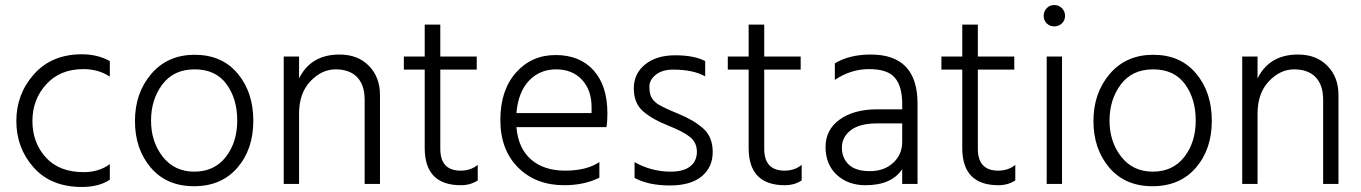

<svg xmlns="http://www.w3.org/2000/svg" viewBox="-20 -732 5416 764"><path d="M306 12Q183 12 114 -65.5Q45 -143 45 -250.5Q45 -358 115.5 -437Q186 -516 306 -516Q368 -516 417 -489V-427Q372 -457 312 -457Q219 -457 164 -396.5Q109 -336 109 -250.5Q109 -165 162 -106Q215 -47 313 -47Q374 -47 417 -79V-17Q374 12 306 12Z M754.5 -456Q671 -456 626 -396Q581 -336 581 -252Q581 -168 627.5 -108.5Q674 -49 753.5 -49Q833 -49 878.5 -107.5Q924 -166 924 -252.5Q924 -339 881 -397.5Q838 -456 754.5 -456ZM755 -514Q863 -514 925.5 -439.5Q988 -365 988 -251.5Q988 -138 924.5 -64.5Q861 9 752 9Q643 9 580 -65Q517 -139 517 -250.5Q517 -362 582 -438Q647 -514 755 -514Z M1492 0H1431V-335Q1431 -394 1401 -425Q1371 -456 1315.5 -456Q1260 -456 1215 -408.5Q1170 -361 1170 -280V0H1109V-507H1170V-420Q1217 -515 1331 -515Q1404 -515 1448 -470Q1492 -425 1492 -354Z M1814 5Q1670 5 1670 -143V-455H1587V-507H1670V-634H1732V-507H1877V-455H1732V-140Q1732 -53 1813 -53Q1853 -53 1881 -76V-14Q1852 5 1814 5Z M2035 -282H2334V-305Q2334 -374 2295.5 -415Q2257 -456 2192.5 -456Q2128 -456 2085 -411Q2042 -366 2035 -282ZM2225 5Q2112 5 2041.5 -65.5Q1971 -136 1971 -254.5Q1971 -373 2033 -443Q2095 -513 2191 -513Q2287 -513 2342 -452Q2397 -391 2397 -280Q2397 -246 2393 -226H2035Q2042 -142 2093 -97.5Q2144 -53 2229 -53Q2314 -53 2365 -87V-25Q2305 5 2225 5Z M2505 -24V-87Q2572 -49 2649 -49Q2700 -49 2726.5 -70Q2753 -91 2753 -128Q2753 -165 2725.5 -187Q2698 -209 2636 -233.5Q2574 -258 2538 -290Q2502 -322 2502 -380.5Q2502 -439 2547 -475.5Q2592 -512 2667 -512Q2742 -512 2786 -489V-428Q2739 -455 2659 -455Q2615 -455 2589.5 -434.5Q2564 -414 2564 -387.5Q2564 -361 2571.5 -346Q2579 -331 2597 -318Q2621 -303 2681 -278.5Q2741 -254 2778.5 -220.5Q2816 -187 2816 -127Q2816 -67 2772.5 -30.5Q2729 6 2645 6Q2561 6 2505 -24Z M3103 5Q2959 5 2959 -143V-455H2876V-507H2959V-634H3021V-507H3166V-455H3021V-140Q3021 -53 3102 -53Q3142 -53 3170 -76V-14Q3141 5 3103 5Z M3424 5Q3354 5 3309.5 -36.5Q3265 -78 3265 -147Q3265 -216 3321.5 -256.5Q3378 -297 3471 -297H3570V-320Q3570 -388 3541 -422.5Q3512 -457 3438.5 -457Q3365 -457 3302 -414V-480Q3360 -515 3445 -515Q3631 -515 3631 -320V0H3570V-59Q3528 5 3424 5ZM3570 -168V-241H3471Q3400 -241 3365 -213.5Q3330 -186 3330 -144.5Q3330 -103 3357.5 -77Q3385 -51 3441.5 -51Q3498 -51 3534 -84Q3570 -117 3570 -168Z M3953 5Q3809 5 3809 -143V-455H3726V-507H3809V-634H3871V-507H4016V-455H3871V-140Q3871 -53 3952 -53Q3992 -53 4020 -76V-14Q3991 5 3953 5Z M4205.5 -699.5Q4218 -687 4218 -669Q4218 -651 4205.5 -639Q4193 -627 4175 -627Q4157 -627 4145 -639Q4133 -651 4133 -669Q4133 -687 4145 -699.5Q4157 -712 4175 -712Q4193 -712 4205.5 -699.5ZM4206 0H4145V-507H4206Z M4568.5 -456Q4485 -456 4440 -396Q4395 -336 4395 -252Q4395 -168 4441.5 -108.5Q4488 -49 4567.5 -49Q4647 -49 4692.5 -107.5Q4738 -166 4738 -252.5Q4738 -339 4695 -397.5Q4652 -456 4568.5 -456ZM4569 -514Q4677 -514 4739.5 -439.5Q4802 -365 4802 -251.5Q4802 -138 4738.5 -64.5Q4675 9 4566 9Q4457 9 4394 -65Q4331 -139 4331 -250.5Q4331 -362 4396 -438Q4461 -514 4569 -514Z M5306 0H5245V-335Q5245 -394 5215 -425Q5185 -456 5129.5 -456Q5074 -456 5029 -408.5Q4984 -361 4984 -280V0H4923V-507H4984V-420Q5031 -515 5145 -515Q5218 -515 5262 -470Q5306 -425 5306 -354Z"/></svg>

Font: Hind Mysuru Light
Style: Regular
Weight: 300
Designer: Manushi Parikh, Hitesh Malaviya
Foundry: Indian Type Foundry
Version: Version 0.703;PS 1.0;hotconv 1.0.86;makeotf.lib2.5.63406